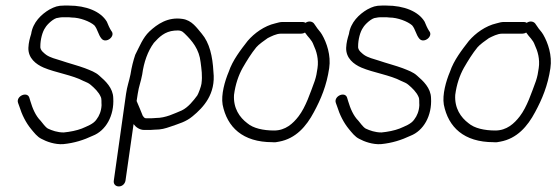

<svg xmlns="http://www.w3.org/2000/svg" viewBox="-20 -536 2000 690"><path d="M82 -364C81 -327 109 -305 137 -293C179 -275 241 -266 280 -245C291 -240 298 -238 306 -231C319 -220 335 -205 342 -188C346 -180 344 -169 345 -158C344 -137 337 -120 327 -107C316 -90 292 -82 274 -74C256 -67 231 -62 209 -60C186 -60 167 -67 152 -74C142 -80 133 -94 126 -102C108 -120 97 -146 89 -173L86 -183C80 -210 36 -191 45 -166L49 -155C59 -123 73 -95 92 -72C102 -60 114 -44 129 -37C147 -27 178 -16 207 -18C248 -22 281 -33 313 -48C360 -66 391 -120 387 -184C386 -220 359 -245 337 -264C323 -277 305 -283 285 -291C264 -299 223 -310 200 -318C181 -324 160 -329 146 -339C140 -344 123 -355 125 -370C125 -393 132 -422 143 -437C149 -448 174 -472 189 -472C194 -473 199 -474 204 -474H221C226 -474 231 -474 238 -473C267 -473 303 -459 319 -445C331 -431 333 -411 345 -397C361 -378 397 -406 380 -425C374 -434 368 -448 364 -458C342 -495 290 -516 227 -516H210C188 -516 177 -512 158 -502C129 -485 98 -456 92 -414C87 -398 83 -384 82 -364Z M498 -69H513C518 -69 525 -69 536 -70C559 -70 573 -74 593 -81C624 -92 648 -98 672 -118C711 -150 756 -198 747 -278C744 -334 733 -382 705 -415C687 -436 670 -463 636 -468C583 -476 545 -449 517 -423C493 -400 482 -370 466 -339C459 -318 453 -295 449 -269C444 -244 437 -227 433 -199L389 113C387 125 395 134 407 134C419 134 429 125 431 113L460 -90C468 -79 482 -69 498 -69ZM491 -268C497 -313 511 -352 533 -382C552 -403 572 -423 607 -426C627 -428 634 -425 643 -416C671 -389 696 -359 701 -312C704 -288 708 -264 704 -235C703 -226 693 -199 689 -193C675 -174 656 -150 633 -139C606 -128 576 -112 540 -112C531 -111 524 -111 519 -111H504C499 -111 495 -117 493 -120C486 -137 479 -155 471 -173L475 -199C479 -226 486 -241 491 -268Z M1078 -454C1075 -456 1071 -457 1068 -457H995C988 -457 979 -455 969 -452C930 -443 894 -417 870 -389C846 -358 816 -320 802 -278C788 -245 774 -196 780 -160C796 -79 852 -25 959 -25C967 -24 975 -25 983 -27C1043 -38 1081 -82 1108 -133C1133 -179 1154 -229 1163 -291C1170 -337 1154 -383 1137 -412C1130 -424 1123 -429 1115 -442L1108 -452C1101 -460 1088 -461 1078 -454ZM1076 -419C1088 -401 1100 -394 1107 -374C1117 -353 1126 -324 1121 -291C1119 -275 1116 -260 1111 -245C1095 -202 1079 -152 1053 -118C1033 -92 1006 -67 965 -67C926 -67 890 -75 869 -93C841 -114 818 -147 821 -195C826 -233 837 -265 852 -292C867 -318 883 -344 901 -366C909 -376 932 -392 942 -399C954 -405 973 -415 989 -415H1062C1066 -415 1071 -416 1076 -419Z M1224 -364C1223 -327 1251 -305 1279 -293C1321 -275 1383 -266 1422 -245C1433 -240 1440 -238 1448 -231C1461 -220 1477 -205 1484 -188C1488 -180 1486 -169 1487 -158C1486 -137 1479 -120 1469 -107C1458 -90 1434 -82 1416 -74C1398 -67 1373 -62 1351 -60C1328 -60 1309 -67 1294 -74C1284 -80 1275 -94 1268 -102C1250 -120 1239 -146 1231 -173L1228 -183C1222 -210 1178 -191 1187 -166L1191 -155C1201 -123 1215 -95 1234 -72C1244 -60 1256 -44 1271 -37C1289 -27 1320 -16 1349 -18C1390 -22 1423 -33 1455 -48C1502 -66 1533 -120 1529 -184C1528 -220 1501 -245 1479 -264C1465 -277 1447 -283 1427 -291C1406 -299 1365 -310 1342 -318C1323 -324 1302 -329 1288 -339C1282 -344 1265 -355 1267 -370C1267 -393 1274 -422 1285 -437C1291 -448 1316 -472 1331 -472C1336 -473 1341 -474 1346 -474H1363C1368 -474 1373 -474 1380 -473C1409 -473 1445 -459 1461 -445C1473 -431 1475 -411 1487 -397C1503 -378 1539 -406 1522 -425C1516 -434 1510 -448 1506 -458C1484 -495 1432 -516 1369 -516H1352C1330 -516 1319 -512 1300 -502C1271 -485 1240 -456 1234 -414C1229 -398 1225 -384 1224 -364Z M1873 -454C1870 -456 1866 -457 1863 -457H1790C1783 -457 1774 -455 1764 -452C1725 -443 1689 -417 1665 -389C1641 -358 1611 -320 1597 -278C1583 -245 1569 -196 1575 -160C1591 -79 1647 -25 1754 -25C1762 -24 1770 -25 1778 -27C1838 -38 1876 -82 1903 -133C1928 -179 1949 -229 1958 -291C1965 -337 1949 -383 1932 -412C1925 -424 1918 -429 1910 -442L1903 -452C1896 -460 1883 -461 1873 -454ZM1871 -419C1883 -401 1895 -394 1902 -374C1912 -353 1921 -324 1916 -291C1914 -275 1911 -260 1906 -245C1890 -202 1874 -152 1848 -118C1828 -92 1801 -67 1760 -67C1721 -67 1685 -75 1664 -93C1636 -114 1613 -147 1616 -195C1621 -233 1632 -265 1647 -292C1662 -318 1678 -344 1696 -366C1704 -376 1727 -392 1737 -399C1749 -405 1768 -415 1784 -415H1857C1861 -415 1866 -416 1871 -419Z"/></svg>

Font: PolanStronk
Style: Ita
Weight: 500
Version: Version 1.0